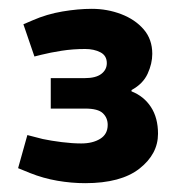

<svg xmlns="http://www.w3.org/2000/svg" viewBox="-20 -830 422 435"><path d="M173 -415Q142 -415 110 -420.5Q78 -426 48 -438L21 -449L42 -524L77 -515Q96 -511 120 -508Q144 -505 164 -505Q190 -505 207 -515.5Q224 -526 224 -547Q224 -563 213 -573.5Q202 -584 173 -584H95V-653H172Q197 -653 209.5 -662.5Q222 -672 222 -687Q222 -704 207.5 -711.5Q193 -719 173 -719Q145 -719 119.5 -715Q94 -711 74 -706L58 -702L33 -775L54 -784Q86 -798 121.5 -804Q157 -810 188 -810Q223 -810 254.5 -798Q286 -786 305.5 -763.5Q325 -741 325 -708Q325 -686 314.5 -663Q304 -640 278 -626V-623Q306 -612 322 -587.5Q338 -563 338 -527Q338 -481 296 -448Q254 -415 173 -415Z"/></svg>

Font: REM Medium
Style: Regular
Weight: 500
Designer: Octavio Pardo
Foundry: Ashler Design
Version: Version 1.005;gftools[0.9.28]